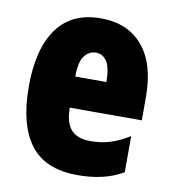

<svg xmlns="http://www.w3.org/2000/svg" viewBox="-69 -716 620 693"><g transform="rotate(10 241.0 -369.0)"><path d="M246 -655Q345 -655 400 -590Q455 -525 455 -403V-318H191Q191 -263 214 -237.5Q237 -212 285 -212Q323 -212 356 -222Q389 -232 427 -255V-123Q391 -102 350 -92.5Q309 -83 261 -83Q141 -83 86.5 -156Q32 -229 32 -367Q32 -506 86 -580.5Q140 -655 246 -655ZM250 -530Q225 -530 208 -508Q191 -486 191 -432H305Q305 -485 290 -507.5Q275 -530 250 -530Z"/></g></svg>

Font: Noto Sans Kannada UI ExtraCondensed Black
Style: Regular
Weight: 900
Width: 2
Designer: Jelle Bosma - Monotype Design Team
Foundry: Monotype Imaging Inc.
Version: Version 2.005; ttfautohint (v1.8.4.7-5d5b)